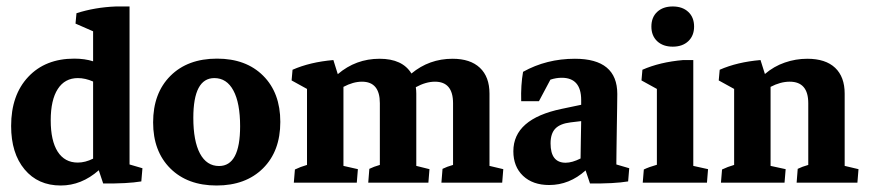

<svg xmlns="http://www.w3.org/2000/svg" viewBox="-20 -568 2705 597"><path d="M168.9 8.8Q98.1 8.8 56.4 -41.3Q14.6 -91.3 14.6 -176.3Q14.6 -272.5 67.9 -329.1Q121.1 -385.7 210.9 -385.7Q243.7 -385.7 269.5 -377.4V-470.7L214.8 -494.6L217.8 -526.9Q275.4 -545.4 340.8 -547.9H382.8V-56.6L422.9 -44.9L419.4 -3.9Q375.5 3.4 300.8 2.4L287.1 -38.6Q233.4 8.8 168.9 8.8ZM137.7 -193.8Q137.7 -130.4 159.4 -96.4Q181.2 -62.5 221.7 -62.5Q245.1 -62.5 269.5 -74.7V-314.5Q245.1 -325.2 222.2 -325.2Q181.6 -325.2 159.7 -291.3Q137.7 -257.3 137.7 -193.8Z M653.3 8.8Q563 8.8 509.5 -44.4Q456.1 -97.7 456.1 -187.5Q456.1 -278.3 509.8 -332Q563.5 -385.7 654.8 -385.7Q745.1 -385.7 798.3 -332.5Q851.6 -279.3 851.6 -189Q851.6 -98.1 797.9 -44.7Q744.1 8.8 653.3 8.8ZM661.1 -51.8Q726.6 -51.8 726.6 -175.3Q726.6 -247.6 705.8 -286.4Q685.1 -325.2 646.5 -325.2Q581.1 -325.2 581.1 -201.7Q581.1 -129.4 601.8 -90.6Q622.6 -51.8 661.1 -51.8Z M893.6 0 897 -41Q914.1 -49.3 934.6 -55.2V-291.5L886.7 -317.9L889.6 -351.1Q943.8 -375 1016.6 -381.3L1030.3 -337.4Q1086.4 -385.3 1160.2 -385.3Q1231.4 -385.3 1259.3 -339.4Q1314.5 -385.3 1387.2 -385.3Q1442.4 -385.3 1472.2 -357.2Q1502 -329.1 1502 -276.9V-52.2L1544.9 -42L1541.5 0H1352.5L1356 -43Q1369.6 -49.8 1388.7 -55.2V-247.1Q1388.7 -314 1332.5 -314Q1304.2 -314 1272.9 -296.9Q1274.4 -287.6 1274.4 -276.9V-52.2L1315.4 -42L1312 0H1125L1128.4 -43Q1142.1 -49.8 1161.1 -55.2V-247.1Q1161.1 -314 1105.5 -314Q1078.1 -314 1047.9 -297.9V-52.2L1092.8 -42L1089.4 0Z M1687.5 7.3Q1636.7 7.3 1606.4 -21.2Q1576.2 -49.8 1576.2 -97.7Q1576.2 -198.2 1726.6 -229.5L1787.1 -242.2V-256.8Q1787.1 -326.2 1726.6 -326.2Q1709 -326.2 1691.4 -320.3L1655.8 -253.4H1600.6Q1599.1 -303.7 1606.4 -344.7Q1679.2 -385.3 1767.6 -385.3Q1899.4 -385.3 1899.4 -275.9Q1899.4 -262.2 1898.9 -233.2Q1898.4 -204.1 1897.9 -170.7Q1897.5 -137.2 1897 -108.2Q1896.5 -79.1 1896.5 -64.5V-56.6L1936.5 -44.9L1933.1 -3.9Q1889.2 3.4 1814.5 2.4L1800.8 -38.1Q1750.5 7.3 1687.5 7.3ZM1691.9 -122.1Q1691.9 -62 1738.8 -62Q1758.8 -62 1785.2 -75.2Q1785.6 -104.5 1786.1 -134.3Q1786.6 -164.1 1787.1 -191.4L1754.4 -187.5Q1721.7 -183.6 1706.8 -168.2Q1691.9 -152.8 1691.9 -122.1Z M1978.5 0 1981.9 -41Q1998 -48.8 2022.5 -55.7V-291.5L1974.6 -317.9L1977.5 -351.1Q2031.7 -375 2104.5 -381.3H2135.7V-52.2L2181.6 -42L2178.2 0ZM2071.8 -422.9Q2041.5 -422.9 2023.4 -439.9Q2005.4 -457 2005.4 -485.4Q2005.4 -514.2 2023.4 -531Q2041.5 -547.9 2071.8 -547.9Q2102.1 -547.9 2120.1 -531Q2138.2 -514.2 2138.2 -485.4Q2138.2 -457 2120.1 -439.9Q2102.1 -422.9 2071.8 -422.9Z M2221.7 0 2225.1 -41Q2242.2 -49.3 2262.7 -55.2V-291.5L2214.8 -317.9L2217.8 -351.1Q2272 -375 2344.7 -381.3L2358.4 -337.9Q2386.2 -361.8 2420.2 -373.5Q2454.1 -385.3 2490.2 -385.3Q2546.9 -385.3 2576.7 -357.2Q2606.4 -329.1 2606.4 -276.9V-52.2L2649.4 -42L2646 0H2457L2460.4 -43Q2474.1 -49.8 2493.2 -55.2V-247.1Q2493.2 -314 2435.5 -314Q2406.7 -314 2376 -297.9V-52.2L2422.9 -42L2419.4 0Z"/></svg>

Font: Markazi Text
Style: Bold
Weight: 700
Designer: Borna Izadpanah (Arabic designer), Fiona Ross (Arabic design director) and Florian Runge (Latin designer)
Foundry: Borna Izadpanah and Florian Runge
Version: Version 1.001; ttfautohint (v1.8.3)